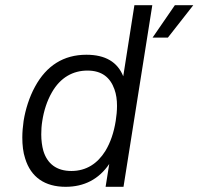

<svg xmlns="http://www.w3.org/2000/svg" viewBox="-20 -720 765 740"><path d="M455 -426C433 -481 386 -509 313 -509C225 -509 159 -467 115 -386C93 -346 78 -298 71 -254C68 -233 66 -211 66 -190C66 -161 69 -133 77 -109C99 -37 153 0 233 0C304 0 361 -29 401 -88L387 0H456L567 -700H498ZM654 -700 568 -575H627L725 -700ZM386 -138C356 -90 313 -61 255 -61C198 -61 162 -89 147 -139C142 -157 139 -179 139 -202C139 -218 140 -236 143 -254C149 -293 161 -331 180 -364C213 -422 262 -448 317 -448C373 -448 405 -421 421 -376C428 -357 431 -335 431 -312C431 -293 429 -273 426 -254C419 -210 406 -171 386 -138Z"/></svg>

Font: Arthouse Owned
Style: Italic
Weight: 400
Italic angle: -10°
Designer: Jeremy Tribby
Foundry: Tribby Type
Version: Version 1.000;PS 001.000;hotconv 1.0.88;makeotf.lib2.5.64775